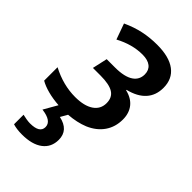

<svg xmlns="http://www.w3.org/2000/svg" viewBox="-238 -632 953 953"><g transform="rotate(45 239.0 -155.0)"><path d="M49.8 231.9V165Q61 168 76.7 170.4Q92.3 172.9 102.5 172.9Q170.4 172.9 170.4 131.3Q170.4 89.4 98.1 80.6L139.2 8.8Q97.2 5.9 62 -3.4Q26.9 -12.7 2.4 -26.9V-121.1Q84.5 -78.1 168.5 -78.1Q231.4 -78.1 266.1 -101.6Q300.8 -125 300.8 -167Q300.8 -207 272.2 -224.9Q243.7 -242.7 182.6 -242.7H128.9L146.5 -321.8H204.6Q272 -321.8 304.7 -344.7Q334 -365.2 334 -401.9Q334 -431.6 314 -447.8Q293.9 -463.9 255.9 -463.9Q184.6 -463.9 111.8 -424.8L82 -507.8Q130.9 -530.3 176.8 -540Q222.7 -549.8 273.4 -549.8Q357.9 -549.8 402.3 -516.4Q446.8 -482.9 446.8 -420.4Q446.8 -367.7 415.8 -333.3Q384.8 -298.8 323.7 -283.7V-280.8Q369.1 -270 392.3 -240.5Q415.5 -210.9 415.5 -167Q415.5 -114.7 388.4 -75.4Q361.3 -36.1 310.5 -14.2Q265.1 4.4 206.1 8.8L185.1 45.4Q261.7 61.5 261.7 129.4Q261.7 181.6 222.9 210.9Q184.1 240.2 113.3 240.2Q76.2 240.2 49.8 231.9Z"/></g></svg>

Font: Viking Open Sans Light
Style: Bold Italic
Weight: 600
Italic angle: -12°
Foundry: Ascender Corporation
Version: Version 2.000